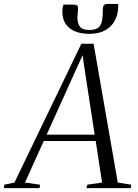

<svg xmlns="http://www.w3.org/2000/svg" viewBox="-81 -976 716 996"><path d="M-61 0 -58.5 -18 -6 -29 341 -749H404.5L530 -29L599.5 -18L597.5 0H367.5L371.5 -18L448.5 -29L415.5 -244.5H146L48.5 -29L126.5 -18L124.5 0ZM161 -277.5H410L353.5 -646L348 -690L327.5 -646ZM299.5 -952Q312.5 -952 318.2 -948.2Q324 -944.5 324 -933Q324 -921 322.2 -909.2Q320.5 -897.5 320.5 -888Q320.5 -856 333 -838.2Q345.5 -820.5 383.5 -820.5Q412 -820.5 427 -831Q442 -841.5 447.2 -864.2Q452.5 -887 452.5 -923Q452.5 -943.5 458.5 -949.5Q464.5 -955.5 475.5 -955.5H532Q532 -952 532.2 -947.5Q532.5 -943 532 -935.5Q530 -895.5 512.2 -865Q494.5 -834.5 462 -817.5Q429.5 -800.5 383 -800.5Q337 -800.5 305.5 -814.5Q274 -828.5 258.2 -854.2Q242.5 -880 242.5 -915.5Q242.5 -928.5 244.2 -936.2Q246 -944 248 -952Z"/></svg>

Font: Merriweather 144pt Light
Style: Italic
Weight: 300
Italic angle: -7.8°
Version: Version 2.101